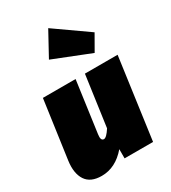

<svg xmlns="http://www.w3.org/2000/svg" viewBox="-213 -975 982 1104"><g transform="rotate(-30 278.5 -423.0)"><path d="M288 -868 507 -714 448 -611 201 -709ZM131 22Q57 22 26.5 -24.5Q-4 -71 7 -151L61 -536H278L231 -196Q225 -155 247 -155Q264 -155 293 -200L340 -536H557L483 0H294V-61Q223 22 131 22Z"/></g></svg>

Font: Fira Sans Ultra
Style: Italic
Weight: 950
Italic angle: -8°
Designer: Carrois Corporate & Edenspiekermann AG
Foundry: Carrois Corporate GbR & Edenspiekermann AG
Version: Version 4.203;PS 004.203;hotconv 1.0.88;makeotf.lib2.5.64775